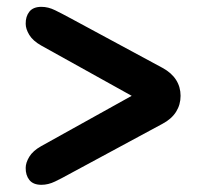

<svg xmlns="http://www.w3.org/2000/svg" viewBox="-20 -618 589 553"><path d="M377.3 -332V-352L98.5 -197Q74.7 -183.6 64.3 -166.4Q54 -149.2 54 -134.6Q53.6 -113.5 64.6 -99.6Q75.6 -85.7 99.4 -85.7Q118.9 -85.7 138.7 -95.3Q158.5 -104.8 187.3 -120.8L448.1 -261.5Q474.1 -275.3 487.1 -295.9Q500.1 -316.5 500.1 -342Q500.1 -367.5 487.1 -387.9Q474.1 -408.3 448.1 -422.5L187.3 -563.2Q158.5 -578.8 138.7 -588.5Q118.9 -598.3 99.4 -598.3Q75.6 -598.3 64.6 -584.4Q53.6 -570.5 54 -549.4Q54 -534.7 64.3 -517.6Q74.7 -500.4 98.5 -487Z"/></svg>

Font: Fraunces SuperSoft
Style: Regular
Weight: 900
Version: Version 1.000;[b76b70a41]